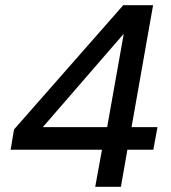

<svg xmlns="http://www.w3.org/2000/svg" viewBox="-20 -720 660 740"><path d="M347 0 373 -143H21L34 -221L455 -700H570L487 -230H587L571 -143H471L446 0ZM145 -230H393L457 -590Z"/></svg>

Font: DM Sans 17pt Medium
Style: Italic
Weight: 500
Italic angle: -10°
Version: Version 4.004;gftools[0.9.30]